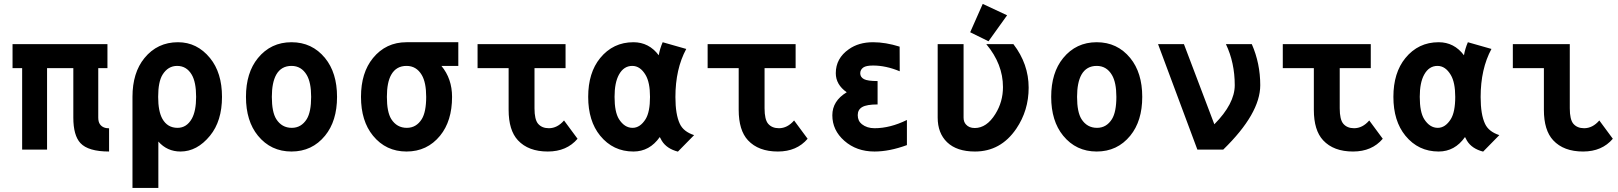

<svg xmlns="http://www.w3.org/2000/svg" viewBox="-20 -762 8243 978"><path d="M92.8 0V-415H43.9V-537.1H527.3V-415H480.5V-163.1Q480.5 -141.1 489.3 -128.9Q503.9 -108.4 535.6 -108.4V9.8Q429.7 9.8 389.6 -33.2Q353.5 -72.3 353.5 -163.1V-415H219.7V0Z M654.8 195.3V-268.6Q654.8 -391.6 715.8 -466.3Q781.7 -546.9 886.7 -546.9Q983.9 -546.9 1049.8 -466.3Q1110.8 -391.6 1110.8 -268.6Q1110.8 -145.5 1049.8 -70.8Q983.9 9.8 899.4 9.8Q831.5 9.8 786.6 -41V195.3ZM884.3 -110.8Q930.7 -110.8 957 -157.2Q979 -196.8 979 -268.6Q979 -343.8 956.5 -381.8Q930.2 -426.3 882.3 -426.3Q835.9 -426.3 808.1 -381.8Q785.6 -345.2 785.6 -268.6Q785.6 -195.3 807.1 -156.7Q833 -110.8 884.3 -110.8Z M1464.8 -426.3Q1412.6 -426.3 1387.2 -381.8Q1364.7 -341.3 1364.7 -268.6Q1364.7 -191.4 1387.2 -155.3Q1415.5 -110.8 1466.3 -110.8Q1514.6 -110.8 1542.5 -155.3Q1564.9 -191.9 1564.9 -268.6Q1564.9 -341.8 1542.5 -379.9Q1515.1 -426.3 1464.8 -426.3ZM1293.9 -70.8Q1232.9 -145.5 1232.9 -268.6Q1232.9 -391.6 1293.9 -466.3Q1359.9 -546.9 1464.8 -546.9Q1569.8 -546.9 1635.7 -466.3Q1696.8 -391.6 1696.8 -268.6Q1696.8 -145.5 1635.7 -70.8Q1569.8 9.8 1464.8 9.8Q1359.9 9.8 1293.9 -70.8Z M1879.9 -70.8Q1818.8 -145.5 1818.8 -268.6Q1818.8 -391.6 1879.9 -466.3Q1945.8 -546.9 2050.8 -546.9H2314.5V-426.3H2228.5Q2282.7 -360.8 2282.7 -268.6Q2282.7 -145.5 2221.7 -70.8Q2155.8 9.8 2050.8 9.8Q1945.8 9.8 1879.9 -70.8ZM2050.8 -426.3Q1998.5 -426.3 1973.1 -381.8Q1950.7 -342.8 1950.7 -268.6Q1950.7 -191.4 1973.1 -155.3Q2001.5 -110.8 2052.2 -110.8Q2100.6 -110.8 2128.4 -155.3Q2150.9 -191.9 2150.9 -268.6Q2150.9 -341.8 2128.4 -379.9Q2101.1 -426.3 2050.8 -426.3Z M2412.6 -537.1H2860.8V-415H2702.6V-210.4Q2702.6 -153.3 2720.7 -131.8Q2740.2 -108.9 2775.9 -108.9Q2818.8 -108.9 2853 -148.4L2921.9 -55.2Q2866.7 9.8 2770.5 9.8Q2671.4 9.8 2618.2 -47.4Q2570.8 -98.1 2570.8 -202.6V-415H2412.6Z M3200.7 -426.3Q3157.2 -426.3 3132.8 -381.8Q3110.4 -341.3 3110.4 -268.6Q3110.4 -191.4 3132.8 -155.3Q3161.1 -110.8 3202.1 -110.8Q3240.7 -110.8 3268.6 -155.3Q3291 -191.9 3291 -268.6Q3291 -341.8 3268.6 -379.9Q3241.2 -426.3 3200.7 -426.3ZM3475.6 -512.7Q3420.4 -410.6 3420.4 -267.6Q3420.4 -178.7 3442.9 -131.3Q3461.4 -91.3 3515.6 -73.7L3433.1 10.3Q3376 -4.4 3351.1 -44.9Q3345.7 -53.7 3340.8 -64Q3289.1 9.8 3206.5 9.8Q3103 9.8 3037.1 -70.8Q2976.1 -145.5 2976.1 -268.6Q2976.1 -391.6 3037.1 -466.3Q3103 -546.9 3206.5 -546.9Q3285.6 -546.9 3335.4 -480.5Q3341.8 -515.6 3355.5 -546.9Z M3584.5 -537.1H4032.7V-415H3874.5V-210.4Q3874.5 -153.3 3892.6 -131.8Q3912.1 -108.9 3947.8 -108.9Q3990.7 -108.9 4024.9 -148.4L4093.8 -55.2Q4038.6 9.8 3942.4 9.8Q3843.3 9.8 3790 -47.4Q3742.7 -98.1 3742.7 -202.6V-415H3584.5Z M4599.6 -22.9Q4510.3 9.8 4434.6 9.8Q4342.8 9.8 4280.8 -44.9Q4219.7 -98.6 4219.7 -174.8Q4219.7 -248 4293 -292Q4237.3 -331.1 4237.3 -389.2Q4237.3 -464.8 4303.7 -511.2Q4354 -546.9 4427.2 -546.9Q4490.7 -546.9 4562.5 -524.4L4563 -398.9Q4492.7 -428.2 4427.2 -428.2Q4392.1 -428.2 4377.9 -418.5Q4361.8 -407.2 4361.8 -388.7Q4361.8 -369.1 4380.9 -358.9Q4399.4 -349.1 4450.2 -349.1V-230Q4395 -230 4372.1 -216.8Q4349.1 -203.6 4349.1 -175.8Q4349.1 -146 4370.1 -129.4Q4396 -108.9 4434.6 -108.9Q4514.2 -108.9 4599.6 -150.9Z M4985.8 -742.2 5109.9 -684.1 5015.1 -551.8 4921.9 -597.7ZM4756.3 -537.1H4888.2V-163.1Q4888.2 -141.1 4900.4 -127.9Q4916 -109.9 4945.3 -109.9Q5005.9 -109.9 5050.3 -181.6Q5088.9 -243.7 5088.9 -318.4Q5088.9 -435.5 5003.9 -537.1H5142.1Q5219.7 -436 5219.7 -315.4Q5219.7 -199.2 5156.7 -106.4Q5077.6 9.8 4946.3 9.8Q4853.5 9.8 4804.2 -37.6Q4756.3 -84 4756.3 -163.1Z M5566.4 -426.3Q5514.2 -426.3 5488.8 -381.8Q5466.3 -341.3 5466.3 -268.6Q5466.3 -191.4 5488.8 -155.3Q5517.1 -110.8 5567.9 -110.8Q5616.2 -110.8 5644 -155.3Q5666.5 -191.9 5666.5 -268.6Q5666.5 -341.8 5644 -379.9Q5616.7 -426.3 5566.4 -426.3ZM5395.5 -70.8Q5334.5 -145.5 5334.5 -268.6Q5334.5 -391.6 5395.5 -466.3Q5461.4 -546.9 5566.4 -546.9Q5671.4 -546.9 5737.3 -466.3Q5798.3 -391.6 5798.3 -268.6Q5798.3 -145.5 5737.3 -70.8Q5671.4 9.8 5566.4 9.8Q5461.4 9.8 5395.5 -70.8Z M6079.1 0 5878.9 -537.1H6010.7L6165.5 -128.9Q6269.5 -233.9 6269.5 -328.1Q6269.5 -442.4 6224.6 -537.1Q6224.6 -537.1 6356.4 -537.1Q6399.4 -439 6399.4 -328.1Q6399.4 -183.6 6210.9 0Z M6514.2 -537.1H6962.4V-415H6804.2V-210.4Q6804.2 -153.3 6822.3 -131.8Q6841.8 -108.9 6877.4 -108.9Q6920.4 -108.9 6954.6 -148.4L7023.4 -55.2Q6968.3 9.8 6872.1 9.8Q6772.9 9.8 6719.7 -47.4Q6672.4 -98.1 6672.4 -202.6V-415H6514.2Z M7302.2 -426.3Q7258.8 -426.3 7234.4 -381.8Q7211.9 -341.3 7211.9 -268.6Q7211.9 -191.4 7234.4 -155.3Q7262.7 -110.8 7303.7 -110.8Q7342.3 -110.8 7370.1 -155.3Q7392.6 -191.9 7392.6 -268.6Q7392.6 -341.8 7370.1 -379.9Q7342.8 -426.3 7302.2 -426.3ZM7577.1 -512.7Q7522 -410.6 7522 -267.6Q7522 -178.7 7544.4 -131.3Q7563 -91.3 7617.2 -73.7L7534.7 10.3Q7477.5 -4.4 7452.6 -44.9Q7447.3 -53.7 7442.4 -64Q7390.6 9.8 7308.1 9.8Q7204.6 9.8 7138.7 -70.8Q7077.6 -145.5 7077.6 -268.6Q7077.6 -391.6 7138.7 -466.3Q7204.6 -546.9 7308.1 -546.9Q7387.2 -546.9 7437 -480.5Q7443.4 -515.6 7457 -546.9Z M8195.3 -55.2Q8140.1 9.8 8043.9 9.8Q7944.8 9.8 7891.6 -47.4Q7844.2 -98.1 7844.2 -202.6V-415H7686V-537.1H7976.1V-210.4Q7976.1 -153.3 7994.1 -131.8Q8013.7 -108.9 8049.3 -108.9Q8092.3 -108.9 8126.5 -148.4Z"/></svg>

Font: Consola Mono
Style: Bold
Weight: 700
Monospace: yes
Designer: Wojciech Kalinowski "wmk69" (wmk69@o2.pl)
Foundry: Wojciech Kalinowski "wmk69" (wmk69@o2.pl)
Version: Version 2.1.0